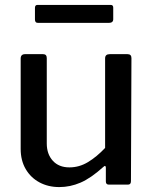

<svg xmlns="http://www.w3.org/2000/svg" viewBox="-20 -750 623 780"><path d="M262 -70Q302 -70 337.5 -91.5Q373 -113 407 -149V-513Q407 -530 426 -530H498Q514 -530 514 -514L512 -14Q512 0 500 0H422Q410 0 410 -13V-69Q410 -74 407.5 -75.5Q405 -77 400 -72Q349 -26 307 -8Q265 10 221 10Q176 10 140.5 -9Q105 -28 84.5 -63Q64 -98 64 -145V-512Q64 -530 82 -530H155Q170 -530 170 -514V-167Q170 -124 194.5 -97Q219 -70 262 -70ZM440 -719V-672Q440 -657 422 -657H135Q128 -657 125 -660.5Q122 -664 122 -671V-718Q122 -730 132 -730H430Q440 -730 440 -719Z"/></svg>

Font: Libre Franklin Medium
Style: Regular
Weight: 500
Designer: Pablo Impallari, Rodrigo Fuenzalida, Nhung Nguyen
Foundry: Impallari Type
Version: Version 3.000